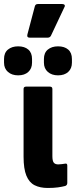

<svg xmlns="http://www.w3.org/2000/svg" viewBox="-89 -927 377 953"><path d="M148 6Q110 6 83 -7.5Q56 -21 42 -55Q28 -89 28 -149V-485Q28 -497 40 -497H159Q171 -497 171 -485V-152Q171 -128 178 -119.5Q185 -111 200 -111Q209 -111 219 -112.5Q229 -114 236 -115Q245 -116 245 -105V-19Q245 -8 235 -4Q220 0 199 3Q178 6 148 6ZM59 -740Q43 -740 47 -756L84 -896Q87 -907 99 -907H220Q228 -907 231.5 -902.5Q235 -898 230 -890L164 -750Q159 -740 147 -740ZM1 -553Q-30 -553 -49.5 -570Q-69 -587 -69 -616V-634Q-69 -665 -49.5 -681Q-30 -697 1 -697Q33 -697 51.5 -681Q70 -665 70 -634V-616Q70 -587 51.5 -570Q33 -553 1 -553ZM199 -553Q168 -553 148.5 -570Q129 -587 129 -616V-634Q129 -665 148.5 -681Q168 -697 199 -697Q231 -697 249.5 -681Q268 -665 268 -634V-616Q268 -587 249.5 -570Q231 -553 199 -553Z"/></svg>

Font: Sofia Sans Extra Condensed Black
Style: Regular
Weight: 900
Designer: Botio Nikoltchev, Ani Petrova
Foundry: lettersoup
Version: Version 4.101